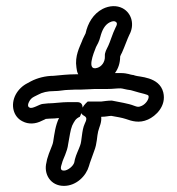

<svg xmlns="http://www.w3.org/2000/svg" viewBox="-20 -638 578 628"><path d="M344 -259C361 -256 379 -253 391 -249C411 -242 435 -234 464 -247C489 -258 525 -291 514 -336C501 -388 434 -386 421 -391C419 -392 416 -393 413 -393C408 -393 397 -399 375 -399H356C367 -414 373 -432 373 -453C374 -457 376 -460 379 -466C388 -486 397 -512 403 -524C421 -557 411 -595 381 -611C362 -621 338 -620 316 -609C285 -593 267 -562 260 -529C258 -524 250 -510 248 -503C241 -485 224 -455 230 -417C231 -409 232 -402 236 -395H227C203 -395 176 -392 155 -390C129 -390 102 -383 81 -372L70 -366C54 -358 40 -345 31 -328C14 -295 23 -256 54 -241C73 -231 96 -232 117 -243L128 -248L129 -249L142 -250C154 -250 164 -251 173 -252C161 -227 158 -200 154 -175C152 -161 141 -143 134 -117L132 -107C122 -69 145 -30 189 -30C230 -30 262 -63 271 -95L274 -105C277 -114 283 -131 288 -144C298 -169 297 -193 301 -208C305 -224 313 -237 311 -256H313C326 -256 336 -259 344 -259ZM141 -300H138L119 -298C109 -297 86 -281 77 -286C74 -287 68 -291 75 -305C79 -313 84 -318 92 -322L104 -328C118 -336 136 -340 156 -340C176 -340 189 -344 204 -344C213 -344 221 -345 227 -345H246C258 -345 284 -347 291 -347H333C350 -347 359 -349 374 -349C381 -349 390 -345 408 -343C450 -330 464 -330 466 -324C468 -314 457 -298 444 -292C433 -287 430 -288 419 -292C399 -300 369 -304 351 -308C349 -308 347 -309 346 -309C332 -309 321 -307 312 -306H267C267 -306 256 -297 250 -286C250 -296 246 -304 232 -304H203C183 -304 155 -300 141 -300ZM339 -565C349 -570 355 -569 358 -567C361 -565 366 -562 358 -548C348 -528 340 -500 334 -488C329 -477 322 -467 323 -454C324 -435 312 -420 298 -416C262 -405 286 -464 294 -484C298 -491 305 -504 308 -517C314 -540 323 -557 339 -565ZM246 -268C251 -255 272 -262 257 -233C247 -212 248 -176 242 -162C238 -150 229 -133 225 -117L223 -107C220 -95 202 -80 189 -80C182 -80 177 -83 180 -95L183 -105C186 -118 200 -141 203 -167C208 -193 210 -212 216 -227C223 -241 227 -250 241 -256C241 -256 244 -261 246 -268Z"/></svg>

Font: Dictator
Style: Stencil
Weight: 500
Version: Version MIL.1277